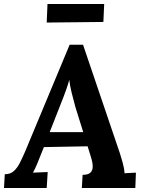

<svg xmlns="http://www.w3.org/2000/svg" viewBox="-32 -942 719 962"><path d="M384 -718 569 -173Q574 -158 582.5 -127.5Q591 -97 592 -74L649 -77L646 0H378L382 -66Q410 -66 421.5 -77.5Q433 -89 432.5 -109Q432 -129 424 -154L407 -209L188 -205L169 -158Q164 -145 153.5 -119.5Q143 -94 133 -77L207 -80L202 0H-12L-8 -69Q20 -69 37.5 -85Q55 -101 68 -127Q81 -153 94 -183L317 -718ZM315 -542Q311 -525 299 -491Q287 -457 268 -410L217 -280H385L346 -405Q336 -441 327 -477.5Q318 -514 315 -542ZM202 -829 206 -922H490L486 -832Z"/></svg>

Font: Lora Italic
Style: Italic
Weight: 400
Italic angle: -3°
Designer: Olga Karpushina, Alexei Vanyashin (Cyrillic)
Foundry: Cyreal
Version: Version 2.210; ttfautohint (v1.8.1.43-b0c9)